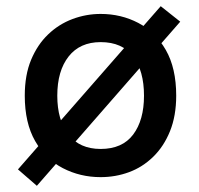

<svg xmlns="http://www.w3.org/2000/svg" viewBox="-20 -560 641 620"><path d="M38 -13 499 -540 562 -490 99 40ZM305 12Q239 12 183 -17Q127 -46 93.5 -104.5Q60 -163 60 -251Q60 -318 80.5 -367Q101 -416 135.5 -449Q170 -482 214 -498.5Q258 -515 305 -515Q371 -515 426.5 -486Q482 -457 515.5 -398.5Q549 -340 549 -251Q549 -186 529 -136.5Q509 -87 474.5 -53.5Q440 -20 396.5 -4Q353 12 305 12ZM305 -79Q375 -79 410 -125.5Q445 -172 445 -251Q445 -331 410 -377.5Q375 -424 305 -424Q238 -424 201.5 -377.5Q165 -331 165 -251Q165 -172 201 -125.5Q237 -79 305 -79Z"/></svg>

Font: Inclusive Sans Medium
Style: Regular
Weight: 500
Designer: Olivia King
Foundry: Olivia King
Version: Version 2.004